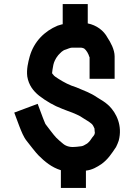

<svg xmlns="http://www.w3.org/2000/svg" viewBox="-20 -828 658 943"><path d="M283 -708 263 -702C197.7 -674.8 146.5 -622.9 126 -551C118 -521.6 109.6 -487.3 114 -452C121 -409.9 143.6 -380.8 172 -358C205.8 -332 243.8 -309.2 287 -293L313 -283C329.1 -277.6 343.2 -271.7 358 -265L374 -257C378.7 -254.3 383.3 -251.3 388 -248C404.1 -237.3 416.6 -231.6 431 -219C437.6 -212.4 439.4 -206.2 444 -197C444.7 -192.3 445 -187.7 445 -183C445.7 -180.3 446 -177.7 446 -175C446 -173.7 445.7 -172.7 445 -172C445 -166.1 437.2 -157.8 434 -154C426.6 -142.1 419.1 -131.9 408 -123L394 -115C385.2 -109.1 377.1 -109.6 356 -107C328.4 -103.5 307 -108.2 291 -121C278.9 -130.7 266.3 -141.7 256 -152C243.5 -164.5 212.2 -207.5 203 -219C198.9 -227.2 193.8 -242.5 190 -251L165 -318L50 -275L75 -208C85.2 -182.4 95.2 -155.8 111 -136C120 -124.5 159.1 -74 169 -65C199.2 -34.8 233 -6.2 279 8V95H402V10C433.3 6.5 456.7 -7.8 478 -22C509.7 -44.6 528.5 -73.7 550 -106C555.3 -116.7 559.7 -127 563 -137C582.6 -210.5 551.6 -272.4 516 -308C494.5 -328.2 479.2 -335.8 455 -351C425.9 -371.3 390.1 -384 355 -399C321 -409.4 294.2 -423.7 267 -441C257.2 -447.9 245.9 -453.2 240 -463C238 -464.3 237 -465.7 237 -467L236 -468V-471L238 -487C240 -501.3 243.1 -518.2 249 -530C254.6 -541.2 256.5 -545.1 266 -557C277.9 -568.9 286.3 -580.6 304 -585C312.3 -587.8 325 -594 334 -594H378C382.3 -594 386.8 -592.1 390 -591C391.3 -591 392.3 -590.7 393 -590C404.4 -581.5 414.3 -564.5 419 -548L420 -547V-441H543V-551C543 -584.5 522.8 -620.8 508 -643C489.6 -677.8 454.5 -704.3 411 -713V-808H288V-709C286.8 -709 284.2 -708 283 -708Z"/></svg>

Font: Tape
Style: Regular
Weight: 500
Foundry: Cannot Into Space Fonts
Version: Version 0.97